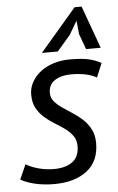

<svg xmlns="http://www.w3.org/2000/svg" viewBox="-53 -770 505 819"><g transform="rotate(-5 199.0 -360.0)"><path d="M259 -141Q259 -167 246 -185Q233 -203 213 -217.5Q193 -232 170 -246Q147 -260 127 -277.5Q107 -295 94 -318.5Q81 -342 81 -377Q81 -405 94.5 -429.5Q108 -454 131.5 -472.5Q155 -491 187.5 -501.5Q220 -512 258 -512Q311 -512 340 -505Q369 -498 392 -485L367 -425Q327 -448 258 -448Q216 -448 188.5 -430.5Q161 -413 161 -377Q161 -356 174 -340.5Q187 -325 207 -311Q227 -297 250 -282.5Q273 -268 293 -249.5Q313 -231 326 -206Q339 -181 339 -147Q339 -69 286.5 -28.5Q234 12 146 12Q101 12 63.5 3Q26 -6 3 -20L31 -83Q51 -70 83.5 -61Q116 -52 151 -52Q200 -52 229.5 -73.5Q259 -95 259 -141ZM298 -732H328L394 -550H331L307 -616L301 -674L267 -616L210 -550H142Z"/></g></svg>

Font: PT Sans
Style: Italic
Weight: 400
Italic angle: -12°
Designer: A.Korolkova, O.Umpeleva, V.Yefimov
Foundry: ParaType Ltd
Version: Version 2.003W OFL